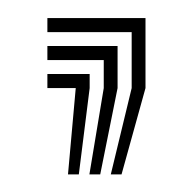

<svg xmlns="http://www.w3.org/2000/svg" viewBox="-20 -100 219 218"><path d="M105.8 98 129.5 0V-63.5H33.8V-79.5H145.2V0L118 98ZM81.5 98 97.8 0V-31.8H33.8V-47.8H113.5V0L93.8 98ZM57.2 98 66 0H33.8V-16H81.8V0L69.5 98Z"/></svg>

Font: Big Shoulders Inline Text Medium
Style: Regular
Weight: 500
Designer: Patric King
Foundry: XO Type Co
Version: Version 1.000